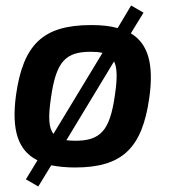

<svg xmlns="http://www.w3.org/2000/svg" viewBox="-20 -595 613 697"><path d="M455 -474 501 -549 456 -575 407 -493C379 -501 348 -504 311 -504C136 -504 64 -434 38 -249C21 -122 46 -48 116 -13L74 56L119 82L166 5C191 10 220 13 252 13C422 13 496 -55 522 -240C539 -362 518 -436 455 -474ZM165 -240C184 -375 220 -407 310 -407C326 -407 340 -406 352 -403L174 -109C156 -132 155 -172 165 -240ZM397 -249C379 -121 345 -84 253 -84C241 -84 230 -85 221 -86L394 -372C406 -348 406 -309 397 -249Z"/></svg>

Font: Exo 2 Semi Bold
Style: Italic
Weight: 600
Italic angle: -8°
Designer: Natanael Gama
Version: Version 1.001;PS 001.001;hotconv 1.0.88;makeotf.lib2.5.64775